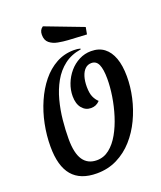

<svg xmlns="http://www.w3.org/2000/svg" viewBox="-163 -995 941 1120"><g transform="rotate(-20 307.0 -435.0)"><path d="M243.3 22Q141.3 22 91.2 -37.1Q41 -96.2 41 -217.2Q41 -286.3 54.9 -355.4Q68.8 -424.5 96.2 -486.8Q123.5 -549 162.3 -597Q201.2 -645 251.2 -672.5Q301.2 -700 361 -700Q372.8 -700 382.3 -698.9Q391.8 -697.8 400.8 -695.3V-690.3Q339.7 -680.8 296.8 -647.8Q253.8 -614.8 226.2 -565.5Q198.5 -516.2 183.1 -457.8Q167.7 -399.3 161.7 -338.8Q155.7 -278.3 155.7 -223Q155.7 -134.3 184.5 -92.2Q213.3 -50.2 269.3 -50.2Q312.7 -50.2 347.5 -77.8Q382.3 -105.3 408.5 -151.8Q434.7 -198.2 452.3 -254.4Q470 -310.7 479.1 -368.6Q488.2 -426.5 488 -477.3Q487.8 -535.5 474.8 -564.8Q461.7 -594.2 431.7 -594.2Q408.3 -594.2 392.3 -578.8Q376.3 -563.5 367.8 -536.2Q359.3 -509 359.3 -472.2Q359.7 -432 369.8 -409.7Q379.8 -387.3 396.3 -372Q384.2 -359.2 370.8 -353.5Q357.5 -347.8 341.2 -347.8Q307.5 -347.8 285.3 -374.7Q263.2 -401.5 263 -449Q263 -488.2 277.6 -526Q292.2 -563.8 318.1 -594.2Q344 -624.5 378.7 -642.3Q413.3 -660.2 453.2 -660.2Q501.7 -660.2 534 -635.4Q566.3 -610.7 583.2 -564.3Q600 -518 600.2 -451.2Q600.5 -387.3 585.7 -320.8Q570.8 -254.2 541.7 -192.8Q512.5 -131.3 469.5 -83.1Q426.5 -34.8 369.6 -6.4Q312.7 22 243.3 22ZM465 -759.7 350 -766Q320.3 -767.8 289.4 -773.6Q258.5 -779.3 237.7 -796.2Q216.8 -813 216.8 -847Q216.8 -862.8 222.3 -873.8Q227.8 -884.7 239.2 -892.2L473 -803Z"/></g></svg>

Font: Sansita Swashed Light
Style: Regular
Weight: 300
Designer: Pablo Cosgaya
Foundry: Omnibus-Type
Version: Version 1.003